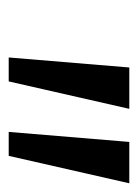

<svg xmlns="http://www.w3.org/2000/svg" viewBox="42 -787 317 441"><g transform="rotate(90 200.5 -566.5)"><path d="M112 -428 135 -705H230L167 -428ZM283 -428 306 -705H401L338 -428Z"/></g></svg>

Font: Mulish
Style: Italic
Weight: 400
Italic angle: -9°
Designer: Vernon Adams
Foundry: Vernon Adams
Version: Version 3.603; ttfautohint (v1.8.3)